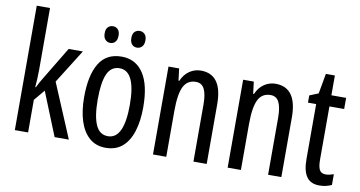

<svg xmlns="http://www.w3.org/2000/svg" viewBox="-75 -952 2164 1155"><g transform="rotate(10 1007.5 -375.0)"><path d="M146 -383Q146 -355 144.5 -328.5Q143 -302 141 -276H145Q153 -293 161.5 -308.5Q170 -324 179 -338L299 -537H386L256 -330L395 0H308L201 -265L146 -199V0H65V-760H146Z M802 -269Q802 -186 782.5 -123Q763 -60 723 -25Q683 10 620 10Q561 10 521 -25Q481 -60 461 -122.5Q441 -185 441 -269Q441 -402 485 -474.5Q529 -547 622 -547Q708 -547 755 -476.5Q802 -406 802 -269ZM524 -269Q524 -166 547.5 -113.5Q571 -61 622 -61Q720 -61 720 -269Q720 -476 622 -476Q570 -476 547 -424.5Q524 -373 524 -269ZM496 -668Q496 -694 508.5 -706Q521 -718 539 -718Q557 -718 569 -705.5Q581 -693 581 -668Q581 -642 569 -629Q557 -616 539 -616Q521 -616 508.5 -629Q496 -642 496 -668ZM659 -668Q659 -694 671.5 -706Q684 -718 702 -718Q720 -718 732.5 -705.5Q745 -693 745 -668Q745 -642 732.5 -629Q720 -616 702 -616Q683 -616 671 -629Q659 -642 659 -668Z M1106 -547Q1237 -547 1237 -364V0H1156V-348Q1156 -411 1140 -443Q1124 -475 1088 -475Q1036 -475 1013 -429Q990 -383 990 -279V0H909V-537H974L983 -464H988Q1005 -504 1036.5 -525.5Q1068 -547 1106 -547Z M1562 -547Q1693 -547 1693 -364V0H1612V-348Q1612 -411 1596 -443Q1580 -475 1544 -475Q1492 -475 1469 -429Q1446 -383 1446 -279V0H1365V-537H1430L1439 -464H1444Q1461 -504 1492.5 -525.5Q1524 -547 1562 -547Z M1953 -62Q1965 -62 1977 -65Q1989 -68 2001 -72V-6Q1985 1 1967 5.5Q1949 10 1926 10Q1873 10 1848 -25.5Q1823 -61 1823 -133V-469H1773V-513L1827 -535L1849 -658H1904V-537H1994V-469H1904V-143Q1904 -103 1914 -82.5Q1924 -62 1953 -62Z"/></g></svg>

Font: Noto Sans Bengali ExtraCondensed
Style: Regular
Weight: 400
Width: 2
Designer: Jelle Bosma - Monotype Design Team
Foundry: Monotype Imaging Inc.
Version: Version 2.003; ttfautohint (v1.8.4.7-5d5b)